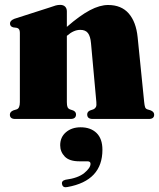

<svg xmlns="http://www.w3.org/2000/svg" viewBox="-20 -500 668 807"><path d="M261 -452.5V-387Q316 -435 357.8 -457Q399.5 -479 434.5 -479Q490 -479 521 -443.5Q552 -408 558.5 -343.5L586 -71Q587.5 -56.5 589.8 -49.8Q592 -43 599 -40.5L613.5 -36Q628 -30 628 -18Q628 0 605.5 0H369.5Q346.5 0 346.5 -19Q346.5 -30 358 -35.5L372.5 -40.5Q379.5 -43.5 383 -50Q386.5 -56.5 385 -71L362.5 -318.5Q360 -347 349.8 -360.8Q339.5 -374.5 317.5 -374.5Q290 -374.5 262.5 -350.5L261 -349V-71Q261 -56.5 263.8 -50Q266.5 -43.5 273.5 -40.5L288 -35.5Q299.5 -30 299.5 -19Q299.5 0 276.5 0H44Q21.5 0 21.5 -18Q21.5 -30 36 -36L50.5 -40.5Q63.5 -45 63.5 -71V-362.5Q63.5 -380.5 50.5 -383L35.5 -385Q22 -388.5 22 -401.5Q22 -413.5 40.5 -421L188.5 -468.5Q205 -474.5 214.2 -477Q223.5 -479.5 233 -479.5Q246.5 -479.5 253.8 -472Q261 -464.5 261 -452.5ZM313.5 178Q271.5 178 252.2 158Q233 138 233 110.5Q233 76.5 257.2 55.8Q281.5 35 319 35Q361 35 385.8 59Q410.5 83 410.5 129.5Q410.5 259.5 264 286Q244.5 290.5 241 275Q237 260 255.5 255.5Q308.5 248.5 334.5 227Q360.5 205.5 360.5 188.5Q360.5 178 347.5 178Z"/></svg>

Font: Fraunces 72pt S000 Black
Style: Regular
Weight: 900
Version: Version 1.000; ttfautohint (v1.8.3)